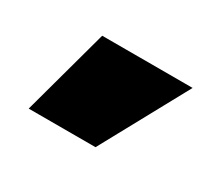

<svg xmlns="http://www.w3.org/2000/svg" viewBox="-58 -892 473 423"><g transform="rotate(30 178.0 -680.0)"><path d="M212 -570H42L102 -790H332Z"/></g></svg>

Font: M PLUS 2 Thin Black
Style: Regular
Weight: 900
Version: Version 1.001